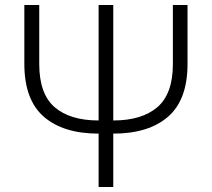

<svg xmlns="http://www.w3.org/2000/svg" viewBox="-20 -753 854 773"><path d="M377 -215Q235 -215 156.5 -283Q78 -351 78 -496V-733H138V-495Q138 -375 200 -321.5Q262 -268 377 -268V-733H436V-268Q551 -268 613.5 -321.5Q676 -375 676 -495V-733H735V-496Q735 -351 656.5 -283Q578 -215 436 -215V0H377Z"/></svg>

Font: IBM Plex Sans JP Light
Style: Regular
Weight: 300
Designer: Mike Abbink; Paul van der Laan; Pieter van Rosmalen; Wujin Sim; Yejin Wi; Jinhee Kim; Boomi Park; Yona Kim; Kichan Ma
Foundry: Sandoll Inc.
Version: Version 1.002